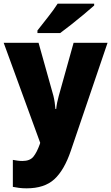

<svg xmlns="http://www.w3.org/2000/svg" viewBox="-20 -786 606 1046"><path d="M0 -553H190L271 -264Q275 -248 278 -228Q281 -208 282 -192H286Q288 -211 291.5 -228Q295 -245 300 -263L381 -553H566L366 35Q330 141 276 190.5Q222 240 125 240Q102 240 83.5 237.5Q65 235 50 232V85Q61 87 74.5 89Q88 91 102 91Q143 91 162 67.5Q181 44 197 -1L199 -8ZM493 -756Q473 -738 439.5 -710Q406 -682 370 -653.5Q334 -625 308 -606H184V-620Q209 -652 241 -692.5Q273 -733 294 -766H493Z"/></svg>

Font: Noto Sans SemiCondensed Black
Style: Regular
Weight: 900
Width: 4
Designer: Monotype Design Team
Foundry: Monotype Imaging Inc.
Version: Version 2.013; ttfautohint (v1.8.4.7-5d5b)